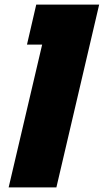

<svg xmlns="http://www.w3.org/2000/svg" viewBox="-20 -820 454 840"><path d="M17.8 0H226.7L413.9 -800H138.6L98 -624.8H164.4Z"/></svg>

Font: Calandify
Style: Semi Bold Italic
Weight: 700
Italic angle: -12°
Designer: Larry Fischer
Foundry: Larry Fischer
Version: Version 1.0; ttfautohint (v1.8.4.7-5d5b)